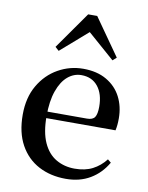

<svg xmlns="http://www.w3.org/2000/svg" viewBox="-91 -882 744 963"><g transform="rotate(10 281.0 -400.0)"><path d="M311 16Q233 16 172.5 -16Q112 -48 77.5 -110.5Q43 -173 43 -264Q43 -351 79.5 -413.5Q116 -476 175.5 -509.5Q235 -543 303 -543Q373 -543 422 -514.5Q471 -486 496 -437.5Q521 -389 521 -328Q521 -292 515 -267H93V-300H364Q393 -300 403.5 -316Q414 -332 414 -369Q414 -434 383.5 -472Q353 -510 299 -510Q261 -510 230 -484Q199 -458 180.5 -406Q162 -354 162 -277Q162 -195 185.5 -143Q209 -91 251 -66.5Q293 -42 346 -42Q399 -42 437 -61.5Q475 -81 503 -117L520 -103Q488 -47 435 -15.5Q382 16 311 16ZM439 -610 269 -759H336L165 -610L146 -627L279 -816H325L458 -627Z"/></g></svg>

Font: Noto Serif JP ExtraLight SemiBold
Style: Regular
Weight: 600
Version: Version 2.003-H1;hotconv 1.1.1;makeotfexe 2.6.0